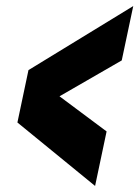

<svg xmlns="http://www.w3.org/2000/svg" viewBox="-20 -613 460 634"><path d="M294 1 37.5 -208.5 74 -381.5 420 -593 382 -413.5 176.5 -295 332 -179Z"/></svg>

Font: Tourney Expanded Black
Style: Italic
Weight: 900
Width: 7
Italic angle: -12°
Designer: Tyler Finck
Foundry: Etcetera Type Co
Version: Version 1.010; ttfautohint (v1.8.3)